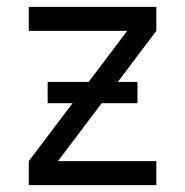

<svg xmlns="http://www.w3.org/2000/svg" viewBox="-20 -540 540 560"><path d="M64 0V-70L351 -450H64V-520H436V-450L149 -70H436V0ZM119 -239V-301H381V-239Z"/></svg>

Font: Iosevka Fixed
Style: Regular
Weight: 400
Monospace: yes
Designer: Belleve Invis
Foundry: Belleve Invis
Version: Version 33.2.4